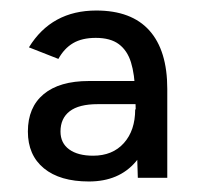

<svg xmlns="http://www.w3.org/2000/svg" viewBox="-20 -753 381 365"><path d="M162 -681Q136 -681 119 -671Q102 -661 91 -641L35 -663Q78 -733 163 -733Q230 -733 264 -695Q298 -657 298 -584V-415H242L237 -577Q236 -612 229 -634.5Q222 -657 206 -669Q190 -681 162 -681ZM33 -503Q33 -549 63 -574Q93 -599 149 -599H257V-555H166Q130 -555 112.5 -541.5Q95 -528 95 -503Q95 -481 111.5 -469Q128 -457 157 -457Q194 -457 215.5 -481Q237 -505 237 -545L270 -548Q270 -483 238 -445.5Q206 -408 149 -408Q94 -408 63.5 -433Q33 -458 33 -503Z"/></svg>

Font: 寒蝉端黑体 Light
Style: Regular
Weight: 300
Designer: ChillDuanSans {Warren2060}; 
Source Han Sans {Ryoko NISHIZUKA 西塚涼子 (kana, bopomofo & ideographs); Paul D. Hunt (Latin, G
Foundry: ChillType&Adobe
Version: Version 1.300;Glyphs 3.3 (3306)